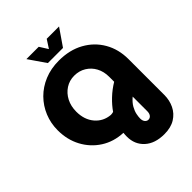

<svg xmlns="http://www.w3.org/2000/svg" viewBox="-301 -1041 1409 1409"><g transform="rotate(-45 403.5 -336.0)"><path d="M561 217Q464 217 408.5 166.5Q353 116 353 35Q353 27 353.5 17Q354 7 355 -3Q259 -7 185 -54.5Q111 -102 69 -180.5Q27 -259 27 -357Q27 -430 53.5 -494.5Q80 -559 128.5 -608Q177 -657 244.5 -685Q312 -713 395 -713Q506 -713 589 -667Q672 -621 718 -541Q764 -461 764 -359V13Q764 68 741.5 114.5Q719 161 674 189Q629 217 561 217ZM383 -161Q396 -161 410 -165Q438 -206 480 -246Q522 -286 572 -316V-368Q572 -422 549.5 -464Q527 -506 487 -530.5Q447 -555 396 -555Q346 -555 306 -529Q266 -503 243 -458.5Q220 -414 220 -357Q220 -274 265.5 -220.5Q311 -167 383 -161ZM553 59Q570 59 580.5 45.5Q591 32 591 9V-143Q558 -115 542 -86.5Q526 -58 521 -33Q516 -8 516 9Q516 33 527 46Q538 59 553 59ZM325 -757 234 -889H362L403 -824L445 -889H573L482 -757Z"/></g></svg>

Font: MuseoModerno ExtraBold
Style: Regular
Weight: 800
Designer: Pablo Cosgaya, Héctor Gatti, Marcela Romero, and the Authors of The MuseoModerno Project.
Foundry: Omnibus-Type Team
Version: Version 1.001